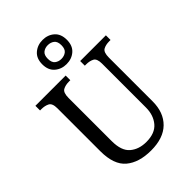

<svg xmlns="http://www.w3.org/2000/svg" viewBox="-281 -1097 1225 1225"><g transform="rotate(-45 332.0 -484.5)"><path d="M335 10Q226 10 164 -42Q102 -94 102 -216V-604Q102 -649 79.5 -660.5Q57 -672 26 -672H14V-714H287V-672H275Q243 -672 221 -660Q199 -648 199 -600V-210Q199 -123 242 -86.5Q285 -50 352 -50Q430 -50 467.5 -94.5Q505 -139 505 -207V-604Q505 -649 483 -660.5Q461 -672 430 -672H418V-714H650V-672H638Q606 -672 584.5 -660Q563 -648 563 -600V-205Q563 -105 504.5 -47.5Q446 10 335 10ZM343 -761Q297 -761 264.5 -789Q232 -817 232 -870Q232 -923 264.5 -951Q297 -979 343 -979Q390 -979 422 -951Q454 -923 454 -870Q454 -817 422 -789Q390 -761 343 -761ZM343 -808Q369 -808 387 -822Q405 -836 405 -870Q405 -904 387 -918Q369 -932 343 -932Q318 -932 300 -918Q282 -904 282 -870Q282 -836 300 -822Q318 -808 343 -808Z"/></g></svg>

Font: Noto Serif Myanmar SemiCondensed
Style: Regular
Weight: 400
Width: 4
Designer: Ben Mitchell and the Monotype Design Team
Foundry: Monotype Imaging Inc.
Version: Version 2.106; ttfautohint (v1.8.4.7-5d5b)